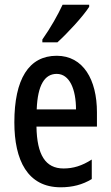

<svg xmlns="http://www.w3.org/2000/svg" viewBox="-20 -786 470 816"><path d="M359 -757V-766H246C225 -721 197 -671 160 -618V-606H224C266 -644 333 -716 359 -757ZM221 -549C102 -549 41 -449 41 -266C41 -105 97 10 238 10C287 10 331 -1 370 -25V-108C328 -81 291 -70 250 -70C173 -70 137 -128 135 -248H392V-309C392 -447 334 -549 221 -549ZM221 -472C276 -472 303 -406 303 -321H136C140 -425 170 -472 221 -472Z"/></svg>

Font: Noto Sans Arabic ExtCond Med
Style: Regular
Weight: 500
Width: 2
Designer: Monotype Design Team, Nadine Chahine, Nizar Qandah and Khaled Hosny
Foundry: Monotype Imaging Inc.
Version: Version 2.012